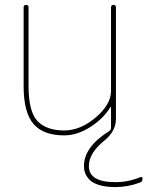

<svg xmlns="http://www.w3.org/2000/svg" viewBox="-20 -540 599 780"><path d="M241 10Q156 10 116 -36.5Q76 -83 76 -190V-510Q76 -520 86 -520Q96 -520 96 -510V-190Q96 -86 132.5 -48Q169 -10 241 -10Q307 -10 369 -63Q431 -116 431 -170V-510Q431 -520 441 -520Q451 -520 451 -510V-57Q451 -7 403 32Q341 82 341 135Q341 200 449 200Q501 200 549 180Q559 176 559 186Q559 198 550 201Q501 220 449 220Q409 220 382 211.5Q355 203 342.5 189Q330 175 325.5 162Q321 149 321 135Q321 57 423 -7Q431 -12 431 -20V-104Q431 -105 430 -105Q428 -105 428 -104Q399 -57 346 -23.5Q293 10 241 10Z"/></svg>

Font: Rounded Mplus 1c Thin
Style: Regular
Weight: 250
Version: Version 1.059.20150529